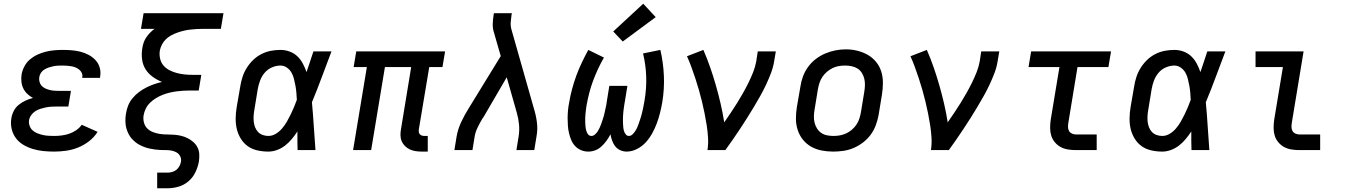

<svg xmlns="http://www.w3.org/2000/svg" viewBox="-20 -806 7240 1031"><path d="M270 8Q241 8 212 5Q183 2 156.5 -6Q130 -14 106 -28Q82 -42 65.5 -64Q49 -86 42.5 -114Q36 -142 41 -171Q44 -191 54 -210.5Q64 -230 81 -243.5Q98 -257 117.5 -266Q137 -275 157 -280Q140 -289 126.5 -302Q113 -315 105 -331.5Q97 -348 95 -367.5Q93 -387 96 -407Q100 -429 111.5 -450.5Q123 -472 141.5 -487.5Q160 -503 182 -513Q204 -523 226.5 -528.5Q249 -534 272 -536Q295 -538 317 -538Q342 -538 366 -536Q390 -534 413 -528Q436 -522 456.5 -511Q477 -500 492.5 -483.5Q508 -467 515 -444Q522 -421 518 -397Q518 -395 517.5 -393Q517 -391 517 -388H421Q421 -389 421.5 -390Q422 -391 422 -392Q424 -404 419 -414.5Q414 -425 405.5 -432Q397 -439 386.5 -443.5Q376 -448 364.5 -450Q353 -452 341 -453Q329 -454 317 -454Q305 -454 292.5 -453.5Q280 -453 267.5 -450.5Q255 -448 243 -444Q231 -440 219.5 -433.5Q208 -427 200.5 -416Q193 -405 191 -392Q189 -380 192 -367.5Q195 -355 203 -346Q211 -337 222.5 -331.5Q234 -326 246 -323Q258 -320 270.5 -319Q283 -318 296 -318H361L347 -234H282Q268 -234 253.5 -233Q239 -232 225 -229Q211 -226 196.5 -221.5Q182 -217 169 -208.5Q156 -200 147 -187Q138 -174 136 -160Q134 -145 139 -130.5Q144 -116 155 -106Q166 -96 180 -90.5Q194 -85 208.5 -81.5Q223 -78 239 -77Q255 -76 270 -76Q290 -76 310.5 -78.5Q331 -81 350.5 -87.5Q370 -94 388 -106Q406 -118 419 -136L504 -98Q486 -69 458 -47.5Q430 -26 398.5 -13.5Q367 -1 334.5 3.5Q302 8 270 8Z M824 205V121H879Q892 121 904.5 117.5Q917 114 927.5 105.5Q938 97 944 85Q950 73 952 61Q954 46 947.5 33Q941 20 929 13Q917 6 902.5 3Q888 0 873 0Q858 0 843 -0.5Q828 -1 813.5 -3Q799 -5 784.5 -8Q770 -11 756.5 -16Q743 -21 730.5 -27.5Q718 -34 707.5 -42.5Q697 -51 687.5 -61.5Q678 -72 671.5 -84.5Q665 -97 660.5 -110.5Q656 -124 654.5 -138.5Q653 -153 653.5 -168Q654 -183 657 -198Q660 -219 668.5 -240Q677 -261 692 -279Q707 -297 725.5 -311Q744 -325 764.5 -335.5Q785 -346 806.5 -353.5Q828 -361 850 -366Q823 -377 800 -393.5Q777 -410 762 -433.5Q747 -457 743 -486.5Q739 -516 744 -546Q746 -561 751 -576Q756 -591 765 -604.5Q774 -618 785.5 -630Q797 -642 810 -651H737L751 -735H1180L1166 -651H1069Q1052 -651 1035 -650Q1018 -649 1001 -647Q984 -645 967 -641Q950 -637 933 -631Q916 -625 900 -616.5Q884 -608 871 -595.5Q858 -583 849.5 -566.5Q841 -550 838 -533Q835 -511 840 -490Q845 -469 858.5 -453.5Q872 -438 891 -428.5Q910 -419 931 -413.5Q952 -408 974 -406Q996 -404 1018 -404H1061L1047 -320H1004Q985 -320 966.5 -319Q948 -318 929 -315.5Q910 -313 891 -308.5Q872 -304 854 -297Q836 -290 818.5 -279.5Q801 -269 786.5 -255Q772 -241 763 -223Q754 -205 751 -186Q748 -167 753 -148Q758 -129 770.5 -116.5Q783 -104 800.5 -97Q818 -90 837 -87Q856 -84 876 -84Q896 -84 915.5 -82.5Q935 -81 953.5 -76.5Q972 -72 988.5 -63.5Q1005 -55 1018.5 -43Q1032 -31 1040.5 -14.5Q1049 2 1050 21.5Q1051 41 1048 61Q1043 90 1029.5 118.5Q1016 147 992 167.5Q968 188 938.5 196.5Q909 205 879 205Z M1421 8Q1391 8 1362 1.5Q1333 -5 1310.5 -21Q1288 -37 1273 -61.5Q1258 -86 1251.5 -113.5Q1245 -141 1245.5 -171Q1246 -201 1251 -231L1270 -341Q1274 -367 1282 -392Q1290 -417 1304.5 -440.5Q1319 -464 1339 -483.5Q1359 -503 1383.5 -515.5Q1408 -528 1434 -533Q1460 -538 1486 -538Q1512 -538 1536 -529Q1560 -520 1577.5 -503Q1595 -486 1606.5 -464Q1618 -442 1626 -419Q1635 -446 1644.5 -474Q1654 -502 1663 -530H1760Q1734 -462 1708.5 -393Q1683 -324 1655 -257Q1661 -193 1665 -128.5Q1669 -64 1674 0H1578Q1577 -25 1577 -50Q1577 -75 1577 -100Q1563 -79 1547 -59.5Q1531 -40 1511 -24.5Q1491 -9 1467.5 -0.5Q1444 8 1421 8ZM1421 -76Q1442 -76 1461 -87.5Q1480 -99 1494.5 -116Q1509 -133 1520 -152Q1531 -171 1540.5 -190.5Q1550 -210 1558.5 -230Q1567 -250 1574 -270Q1573 -289 1571.5 -308Q1570 -327 1566.5 -345.5Q1563 -364 1558.5 -382.5Q1554 -401 1545 -416.5Q1536 -432 1520.5 -443Q1505 -454 1486 -454Q1463 -454 1440 -444Q1417 -434 1401 -415Q1385 -396 1376.5 -373Q1368 -350 1364 -327L1346 -217Q1343 -201 1342 -185Q1341 -169 1342.5 -153.5Q1344 -138 1349.5 -123.5Q1355 -109 1365 -98Q1375 -87 1390 -81.5Q1405 -76 1421 -76Z M2245 8Q2228 8 2211.5 5.5Q2195 3 2181 -3.5Q2167 -10 2155.5 -21Q2144 -32 2137.5 -46.5Q2131 -61 2130.5 -78Q2130 -95 2133 -111L2188 -446H2047L1973 0H1876L1950 -446H1879L1893 -530H2370L2356 -446H2285L2229 -111Q2228 -104 2229 -97Q2230 -90 2234.5 -85Q2239 -80 2245.5 -78Q2252 -76 2259 -76H2277V8Z M2420 0 2432 -74Q2439 -113 2456.5 -150.5Q2474 -188 2496 -223L2669 -505L2659 -539L2634 -626Q2634 -629 2633 -631Q2632 -633 2631 -635Q2631 -635 2631 -635Q2631 -635 2631 -636Q2625 -657 2626 -680.5Q2627 -704 2631 -728L2632 -735H2729L2727 -728Q2724 -708 2722.5 -687.5Q2721 -667 2726 -649L2847 -223Q2858 -188 2863 -150Q2868 -112 2861 -74L2849 0H2753L2765 -74Q2770 -106 2767 -138Q2764 -170 2755 -201L2701 -391L2578 -180Q2576 -177 2573.5 -173Q2571 -169 2568 -166V-165Q2555 -143 2544 -120Q2533 -97 2529 -74L2517 0Z M3139 8Q3118 8 3099.5 0Q3081 -8 3068 -22Q3055 -36 3047.5 -54Q3040 -72 3035.5 -91Q3031 -110 3029.5 -130.5Q3028 -151 3028 -171.5Q3028 -192 3030 -213Q3032 -234 3036 -254Q3042 -291 3052 -328Q3062 -365 3075 -400.5Q3088 -436 3104.5 -470.5Q3121 -505 3139 -538L3223 -497Q3206 -467 3191.5 -436Q3177 -405 3165 -373Q3153 -341 3144.5 -308Q3136 -275 3130 -242Q3128 -230 3126.5 -218.5Q3125 -207 3124 -195.5Q3123 -184 3122.5 -172.5Q3122 -161 3122.5 -149.5Q3123 -138 3124 -126.5Q3125 -115 3128 -104.5Q3131 -94 3137.5 -85Q3144 -76 3156 -76Q3166 -76 3175 -84Q3184 -92 3190 -101.5Q3196 -111 3200.5 -121Q3205 -131 3208.5 -141Q3212 -151 3215.5 -161.5Q3219 -172 3222 -182Q3225 -192 3227 -202.5Q3229 -213 3231.5 -223.5Q3234 -234 3236 -244.5Q3238 -255 3239 -265L3252 -345H3349L3336 -265Q3334 -255 3332.5 -244.5Q3331 -234 3329.5 -223.5Q3328 -213 3327 -202.5Q3326 -192 3325.5 -182Q3325 -172 3325 -161.5Q3325 -151 3325.5 -141Q3326 -131 3327 -121Q3328 -111 3331 -101.5Q3334 -92 3340.5 -84Q3347 -76 3357 -76Q3368 -76 3376.5 -84.5Q3385 -93 3391 -102Q3397 -111 3401.5 -121Q3406 -131 3409.5 -141.5Q3413 -152 3416.5 -162Q3420 -172 3423 -182.5Q3426 -193 3428.5 -203.5Q3431 -214 3433 -224Q3435 -234 3437 -244.5Q3439 -255 3441 -266Q3452 -331 3450 -394Q3448 -457 3433 -519L3526 -538Q3542 -469 3545 -398Q3548 -327 3536 -255Q3531 -227 3524 -199Q3517 -171 3507 -144Q3497 -117 3482.5 -90.5Q3468 -64 3448 -42Q3428 -20 3400.5 -6Q3373 8 3345 8Q3327 8 3310.5 0.5Q3294 -7 3283.5 -20.5Q3273 -34 3267 -51Q3261 -68 3258 -85Q3249 -67 3237 -50.5Q3225 -34 3210 -20Q3195 -6 3176.5 1Q3158 8 3139 8ZM3324 -583 3273 -637 3434 -786 3501 -714Z M3779 0Q3784 -33 3782 -66.5Q3780 -100 3775 -132.5Q3770 -165 3763.5 -197Q3757 -229 3749.5 -260.5Q3742 -292 3733 -323Q3724 -354 3714 -384.5Q3704 -415 3693 -445Q3682 -475 3669 -504L3757 -538Q3777 -492 3793.5 -444.5Q3810 -397 3824 -348Q3838 -299 3849.5 -249.5Q3861 -200 3869 -149Q3887 -175 3904.5 -201Q3922 -227 3938.5 -253.5Q3955 -280 3970.5 -307.5Q3986 -335 3999.5 -362.5Q4013 -390 4024.5 -419Q4036 -448 4041 -477L4049 -530H4146L4137 -477Q4132 -445 4120 -413.5Q4108 -382 4093.5 -351Q4079 -320 4062 -290Q4045 -260 4027.5 -230.5Q4010 -201 3991.5 -172Q3973 -143 3954 -114Q3935 -85 3915 -56.5Q3895 -28 3875 0Z M4454 8Q4422 8 4391.5 2Q4361 -4 4335.5 -18.5Q4310 -33 4291.5 -56Q4273 -79 4263.5 -108Q4254 -137 4254 -168.5Q4254 -200 4259 -231L4278 -341Q4282 -369 4292 -396Q4302 -423 4319.5 -447Q4337 -471 4360.5 -489Q4384 -507 4411 -518.5Q4438 -530 4466 -535.5Q4494 -541 4522 -541Q4554 -541 4584 -533.5Q4614 -526 4639.5 -511.5Q4665 -497 4684 -474Q4703 -451 4712 -422.5Q4721 -394 4721 -362Q4721 -330 4716 -299L4698 -189Q4693 -161 4683 -134Q4673 -107 4656 -83.5Q4639 -60 4615 -41.5Q4591 -23 4564 -11.5Q4537 0 4509 4Q4481 8 4454 8ZM4455 -76Q4473 -76 4490 -79Q4507 -82 4523.5 -89.5Q4540 -97 4554.5 -109.5Q4569 -122 4579 -137Q4589 -152 4594.5 -169Q4600 -186 4603 -203L4621 -313Q4624 -331 4624.5 -349Q4625 -367 4621 -383.5Q4617 -400 4608 -414.5Q4599 -429 4584.5 -438Q4570 -447 4553 -450.5Q4536 -454 4518 -454Q4500 -454 4483 -451Q4466 -448 4450 -440Q4434 -432 4420 -420Q4406 -408 4396 -393Q4386 -378 4380.5 -361Q4375 -344 4372 -327L4354 -217Q4351 -200 4350.5 -182Q4350 -164 4354 -147.5Q4358 -131 4367 -116.5Q4376 -102 4389.5 -92.5Q4403 -83 4420.5 -79.5Q4438 -76 4455 -76Z M4979 0Q4984 -33 4982 -66.5Q4980 -100 4975 -132.5Q4970 -165 4963.5 -197Q4957 -229 4949.5 -260.5Q4942 -292 4933 -323Q4924 -354 4914 -384.5Q4904 -415 4893 -445Q4882 -475 4869 -504L4957 -538Q4977 -492 4993.5 -444.5Q5010 -397 5024 -348Q5038 -299 5049.5 -249.5Q5061 -200 5069 -149Q5087 -175 5104.5 -201Q5122 -227 5138.5 -253.5Q5155 -280 5170.5 -307.5Q5186 -335 5199.5 -362.5Q5213 -390 5224.5 -419Q5236 -448 5241 -477L5249 -530H5346L5337 -477Q5332 -445 5320 -413.5Q5308 -382 5293.5 -351Q5279 -320 5262 -290Q5245 -260 5227.5 -230.5Q5210 -201 5191.5 -172Q5173 -143 5154 -114Q5135 -85 5115 -56.5Q5095 -28 5075 0Z M5757 0Q5735 0 5714 -3.5Q5693 -7 5675.5 -16.5Q5658 -26 5644.5 -42Q5631 -58 5625 -77.5Q5619 -97 5619 -118.5Q5619 -140 5622 -162L5669 -446H5503L5517 -530H5946L5932 -446H5766L5717 -148Q5715 -136 5715 -124.5Q5715 -113 5720 -103.5Q5725 -94 5735.5 -89Q5746 -84 5757 -84H5869V0Z M6221 8Q6191 8 6162 1.5Q6133 -5 6110.5 -21Q6088 -37 6073 -61.5Q6058 -86 6051.5 -113.5Q6045 -141 6045.5 -171Q6046 -201 6051 -231L6070 -341Q6074 -367 6082 -392Q6090 -417 6104.5 -440.5Q6119 -464 6139 -483.5Q6159 -503 6183.5 -515.5Q6208 -528 6234 -533Q6260 -538 6286 -538Q6312 -538 6336 -529Q6360 -520 6377.5 -503Q6395 -486 6406.5 -464Q6418 -442 6426 -419Q6435 -446 6444.5 -474Q6454 -502 6463 -530H6560Q6534 -462 6508.5 -393Q6483 -324 6455 -257Q6461 -193 6465 -128.5Q6469 -64 6474 0H6378Q6377 -25 6377 -50Q6377 -75 6377 -100Q6363 -79 6347 -59.5Q6331 -40 6311 -24.5Q6291 -9 6267.5 -0.5Q6244 8 6221 8ZM6221 -76Q6242 -76 6261 -87.5Q6280 -99 6294.5 -116Q6309 -133 6320 -152Q6331 -171 6340.5 -190.5Q6350 -210 6358.5 -230Q6367 -250 6374 -270Q6373 -289 6371.5 -308Q6370 -327 6366.5 -345.5Q6363 -364 6358.5 -382.5Q6354 -401 6345 -416.5Q6336 -432 6320.5 -443Q6305 -454 6286 -454Q6263 -454 6240 -444Q6217 -434 6201 -415Q6185 -396 6176.5 -373Q6168 -350 6164 -327L6146 -217Q6143 -201 6142 -185Q6141 -169 6142.5 -153.5Q6144 -138 6149.5 -123.5Q6155 -109 6165 -98Q6175 -87 6190 -81.5Q6205 -76 6221 -76Z M6957 0Q6935 0 6914 -3.5Q6893 -7 6875.5 -16.5Q6858 -26 6844.5 -42Q6831 -58 6825 -77.5Q6819 -97 6819 -118.5Q6819 -140 6822 -162L6869 -446H6722V-530H6980L6917 -148Q6915 -136 6915 -124.5Q6915 -113 6920 -103.5Q6925 -94 6935.5 -89Q6946 -84 6957 -84H7069V0Z"/></svg>

Font: Iosevka Curly Medium Extended
Style: Italic
Weight: 500
Width: 7
Italic angle: -9°
Monospace: yes
Designer: Belleve Invis
Foundry: Belleve Invis
Version: Version 11.1.0; ttfautohint (v1.8.3)